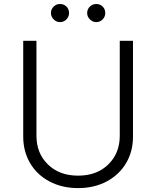

<svg xmlns="http://www.w3.org/2000/svg" viewBox="-20 -932 784 964"><path d="M581.3 -727.3H647.7V-245.7Q647.7 -171.9 613.3 -113.3Q578.8 -54.7 515.8 -21.1Q452.8 12.4 372.2 12.4Q291.5 12.4 228.5 -21Q165.5 -54.3 131 -113.3Q96.6 -172.2 96.6 -245.7V-727.3H163V-250.4Q163 -162.6 220.5 -106.4Q278.1 -50.1 372.2 -50.1Q466.3 -50.1 523.8 -106.4Q581.3 -162.6 581.3 -250.4ZM281.2 -821Q263.1 -821 249.5 -834.7Q235.8 -848.4 235.8 -866.5Q235.8 -885.7 249.3 -898.8Q262.8 -911.9 281.2 -911.9Q300.8 -911.9 313.7 -899Q326.7 -886 326.7 -866.5Q326.7 -848 313.6 -834.5Q300.4 -821 281.2 -821ZM463.1 -821Q445 -821 431.3 -834.7Q417.6 -848.4 417.6 -866.5Q417.6 -885.7 431.1 -898.8Q444.6 -911.9 463.1 -911.9Q482.6 -911.9 495.6 -899Q508.5 -886 508.5 -866.5Q508.5 -848 495.4 -834.5Q482.2 -821 463.1 -821Z"/></svg>

Font: Inter Light BETA
Style: Regular
Weight: 300
Designer: Rasmus Andersson
Foundry: rsms
Version: Version 3.011;git-f93a4a705